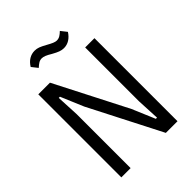

<svg xmlns="http://www.w3.org/2000/svg" viewBox="-252 -1019 1141 1141"><g transform="rotate(-45 318.5 -448.5)"><path d="M457 0 225 -453 164 -597H154L161 -453V0H83V-698H181L413 -245L474 -101H484L477 -245V-698H555V0ZM385 -784Q369 -784 352.5 -790Q336 -796 311 -810Q288 -824 274 -829.5Q260 -835 249 -835Q234 -835 222 -827.5Q210 -820 196 -807L166 -845Q182 -871 203.5 -884Q225 -897 251 -897Q268 -897 284 -891Q300 -885 325 -871Q348 -858 362.5 -852Q377 -846 387 -846Q402 -846 414.5 -853.5Q427 -861 440 -874L470 -836Q454 -811 432.5 -797.5Q411 -784 385 -784Z"/></g></svg>

Font: IBM Plex Sans Condensed
Style: Regular
Weight: 400
Width: 3
Designer: Mike Abbink, Paul van der Laan, Pieter van Rosmalen
Foundry: Bold Monday
Version: Version 3.201